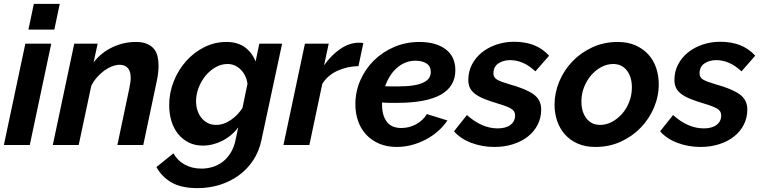

<svg xmlns="http://www.w3.org/2000/svg" viewBox="-24 -750 3939 993"><path d="M107 -524H241L130 0H-4ZM151 -730H285L257 -597H123Z M360 -524H481L460 -427Q498 -477 556 -505Q614 -533 679 -533Q713 -533 735.5 -523.5Q758 -514 771.5 -498Q785 -482 790.5 -459.5Q796 -437 796 -412Q796 -392 793.5 -370.5Q791 -349 786 -327L717 0H583L645 -294Q648 -309 650 -322.5Q652 -336 652 -347Q652 -382 636.5 -398.5Q621 -415 595 -415Q577 -415 556 -407Q535 -399 515 -384.5Q495 -370 477.5 -350Q460 -330 448 -306L383 0H249Z M997 223Q915 223 864.5 194.5Q814 166 785 114L873 43Q893 80 931 101Q969 122 1018 122Q1047 122 1075.5 113.5Q1104 105 1127.5 87Q1151 69 1168.5 41Q1186 13 1194 -25L1208 -91Q1174 -46 1125 -21.5Q1076 3 1025 3Q983 3 951 -13.5Q919 -30 896.5 -58Q874 -86 862.5 -124Q851 -162 851 -206Q851 -271 875 -330.5Q899 -390 939.5 -435Q980 -480 1033.5 -506.5Q1087 -533 1147 -533Q1205 -533 1242.5 -505.5Q1280 -478 1298 -432L1317 -524H1435L1328 -25Q1316 33 1285.5 79Q1255 125 1211 157Q1167 189 1112.5 206Q1058 223 997 223ZM1094 -104Q1133 -104 1170.5 -130Q1208 -156 1230 -192L1256 -317Q1249 -363 1220 -391Q1191 -419 1153 -419Q1120 -419 1090.5 -402Q1061 -385 1038.5 -357.5Q1016 -330 1003 -295.5Q990 -261 990 -226Q990 -200 997.5 -178Q1005 -156 1018.5 -139.5Q1032 -123 1051 -113.5Q1070 -104 1094 -104Z M1553 -524H1676L1652 -412Q1690 -466 1737 -497.5Q1784 -529 1831 -529Q1841 -529 1846 -528.5Q1851 -528 1855 -527L1830 -408Q1773 -407 1722.5 -384.5Q1672 -362 1643 -317L1576 0H1442Z M2028 10Q1978 10 1938.5 -6.5Q1899 -23 1871 -52.5Q1843 -82 1828.5 -122.5Q1814 -163 1814 -211Q1814 -276 1839.5 -334.5Q1865 -393 1909.5 -437Q1954 -481 2014.5 -507Q2075 -533 2145 -533Q2230 -533 2280.5 -495.5Q2331 -458 2331 -387Q2331 -218 2029 -218Q2011 -218 1992 -218Q1973 -218 1952 -220V-207Q1952 -154 1976 -121Q2000 -88 2052 -88Q2092 -88 2127.5 -107Q2163 -126 2184 -160L2290 -127Q2270 -97 2241 -71.5Q2212 -46 2177.5 -28Q2143 -10 2105 0Q2067 10 2028 10ZM2125 -436Q2096 -436 2071 -425.5Q2046 -415 2026.5 -397Q2007 -379 1992 -355Q1977 -331 1968 -304Q1984 -303 1999 -303Q2014 -303 2030 -303Q2078 -303 2111.5 -308Q2145 -313 2165.5 -323Q2186 -333 2195 -346.5Q2204 -360 2204 -378Q2204 -407 2182 -421.5Q2160 -436 2125 -436Z M2533 10Q2470 10 2414 -11Q2358 -32 2324 -71L2391 -155Q2468 -86 2550 -86Q2592 -86 2616 -104Q2640 -122 2640 -154Q2640 -176 2618.5 -188.5Q2597 -201 2549 -215Q2509 -227 2480.5 -238.5Q2452 -250 2433.5 -264Q2415 -278 2406.5 -295.5Q2398 -313 2398 -336Q2398 -380 2417 -416.5Q2436 -453 2468.5 -479Q2501 -505 2544 -519.5Q2587 -534 2635 -534Q2691 -534 2736 -517Q2781 -500 2816 -462L2745 -381Q2713 -411 2680.5 -425Q2648 -439 2614 -439Q2579 -439 2553.5 -422Q2528 -405 2528 -370Q2528 -349 2547 -338Q2566 -327 2611 -314Q2695 -291 2735 -262.5Q2775 -234 2775 -184Q2775 -141 2757 -105.5Q2739 -70 2707 -44.5Q2675 -19 2630.5 -4.5Q2586 10 2533 10Z M3056 10Q3003 10 2963.5 -7.5Q2924 -25 2897.5 -55Q2871 -85 2857.5 -124.5Q2844 -164 2844 -208Q2844 -270 2868.5 -328.5Q2893 -387 2936.5 -432.5Q2980 -478 3040 -505.5Q3100 -533 3171 -533Q3223 -533 3262.5 -515.5Q3302 -498 3329 -468.5Q3356 -439 3369.5 -399Q3383 -359 3383 -314Q3383 -252 3358.5 -194Q3334 -136 3290.5 -90.5Q3247 -45 3187 -17.5Q3127 10 3056 10ZM3080 -104Q3111 -104 3140.5 -119.5Q3170 -135 3193 -161Q3216 -187 3230 -222.5Q3244 -258 3244 -298Q3244 -352 3218 -385.5Q3192 -419 3147 -419Q3116 -419 3086.5 -403.5Q3057 -388 3034 -361.5Q3011 -335 2997 -300Q2983 -265 2983 -225Q2983 -171 3009 -137.5Q3035 -104 3080 -104Z M3599 10Q3536 10 3480 -11Q3424 -32 3390 -71L3457 -155Q3534 -86 3616 -86Q3658 -86 3682 -104Q3706 -122 3706 -154Q3706 -176 3684.5 -188.5Q3663 -201 3615 -215Q3575 -227 3546.5 -238.5Q3518 -250 3499.5 -264Q3481 -278 3472.5 -295.5Q3464 -313 3464 -336Q3464 -380 3483 -416.5Q3502 -453 3534.5 -479Q3567 -505 3610 -519.5Q3653 -534 3701 -534Q3757 -534 3802 -517Q3847 -500 3882 -462L3811 -381Q3779 -411 3746.5 -425Q3714 -439 3680 -439Q3645 -439 3619.5 -422Q3594 -405 3594 -370Q3594 -349 3613 -338Q3632 -327 3677 -314Q3761 -291 3801 -262.5Q3841 -234 3841 -184Q3841 -141 3823 -105.5Q3805 -70 3773 -44.5Q3741 -19 3696.5 -4.5Q3652 10 3599 10Z"/></svg>

Font: PTCRaleway
Style: Bold Italic
Weight: 700
Italic angle: -12°
Designer: Matt McInerney, Pablo Impallari, Rodrigo Fuenzalida
Foundry: Matt McInerney, Pablo Impallari, Rodrigo Fuenzalida
Version: Version 3.000g; ttfautohint (v1.5) -l 8 -r 28 -G 28 -x 14 -D